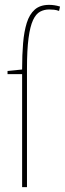

<svg xmlns="http://www.w3.org/2000/svg" viewBox="-20 -770 267 790"><path d="M91 -486V0H71V-465H11V-478L71 -484V-486Q71 -544 75 -592Q79 -640 90 -675.5Q101 -711 123 -730.5Q145 -750 182 -750Q192 -750 203 -748.5Q214 -747 227 -743L223 -725Q212 -729 202 -730Q192 -731 182 -731Q162 -731 145 -722Q128 -713 116 -687.5Q104 -662 97.5 -613.5Q91 -565 91 -486Z"/></svg>

Font: Georama ExtraCondensed Thin
Style: Regular
Weight: 100
Width: 2
Designer: Jean-Baptiste Levee
Foundry: Production Type
Version: Version 1.001